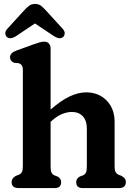

<svg xmlns="http://www.w3.org/2000/svg" viewBox="-20 -955 685 975"><path d="M237 -708.5V-398.5Q290 -445 334 -465.5Q378 -486 417 -486Q481 -486 521.5 -444.5Q562 -403 562 -336V-109.5Q562 -89.5 567.2 -80.8Q572.5 -72 582 -67.5L596 -62.5Q607 -56.5 613 -49.2Q619 -42 619 -30.5Q619 0 584 0H399Q367 0 367 -30.5Q367 -49 386 -59L401.5 -64.5Q411.5 -69 416.2 -78.2Q421 -87.5 421 -109.5V-301Q421 -343 400.2 -364.8Q379.5 -386.5 344.5 -386.5Q321.5 -386.5 295.2 -376Q269 -365.5 241 -340L237 -337V-109.5Q237 -87.5 241.8 -78.2Q246.5 -69 256.5 -64.5L271.5 -59Q290.5 -49 290.5 -30.5Q290.5 0 258.5 0H74Q39 0 39 -30.5Q39 -50.5 61.5 -62.5L76 -67.5Q85.5 -72 90.8 -80.8Q96 -89.5 96 -109.5V-598Q96 -616 90.5 -623.2Q85 -630.5 75.5 -634L52.5 -636Q31 -644.5 31 -664Q31 -686 61.5 -697.5L147 -728.5Q165.5 -735 178.8 -739.2Q192 -743.5 205 -743.5Q220 -743.5 228.5 -733.8Q237 -724 237 -708.5ZM60 -770.5Q31.5 -753 14.5 -767.5Q8 -773.5 7 -785Q6 -796.5 17.5 -809L100 -899.5Q114.5 -915.5 127 -925.2Q139.5 -935 158 -935Q176.5 -935 188.8 -925.2Q201 -915.5 215.5 -899.5L298 -809Q309.5 -796.5 308.5 -785Q307.5 -773.5 301 -767.5Q284 -753 255.5 -770.5L157.5 -836Z"/></svg>

Font: Fraunces 9pt SuperSoft SemiBold
Style: Regular
Weight: 600
Version: Version 1.000;[0bf87f6ff]